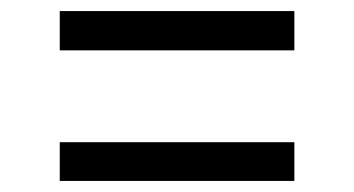

<svg xmlns="http://www.w3.org/2000/svg" viewBox="-20 -504 640 347"><path d="M88 -413H512V-484H88ZM88 -177H512V-247H88Z"/></svg>

Font: JetBrains Mono Light
Style: Regular
Weight: 336
Monospace: yes
Designer: Philipp Nurullin, Konstantin Bulenkov
Foundry: JetBrains
Version: Version 2.305